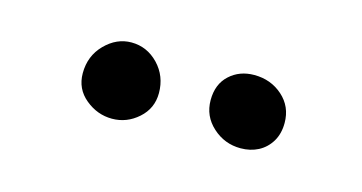

<svg xmlns="http://www.w3.org/2000/svg" viewBox="-32 -799 535 284"><g transform="rotate(15 236.0 -656.5)"><path d="M145.5 -598Q123 -598 104.8 -613Q86.5 -628 86.5 -652Q86.5 -678.5 104.2 -696.5Q122 -714.5 144.5 -714.5Q168.5 -714.5 185.8 -696.5Q203 -678.5 203 -652.5Q203 -629 185.5 -613.5Q168 -598 145.5 -598ZM340.5 -605Q316 -605 297.8 -621.5Q279.5 -638 279.5 -662.5Q279.5 -687 294.8 -701Q310 -715 332.5 -715Q358 -715 376 -699Q394 -683 394 -658Q394 -641.5 386.8 -629.5Q379.5 -617.5 367.5 -611.2Q355.5 -605 340.5 -605Z"/></g></svg>

Font: Grandstander Thin Light
Style: Regular
Weight: 300
Version: Version 1.200